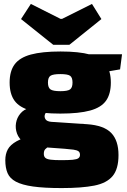

<svg xmlns="http://www.w3.org/2000/svg" viewBox="-20 -776 644 977"><path d="M288 -514Q382 -514 438 -498.5Q494 -483 519 -448.5Q544 -414 544 -356Q544 -298 519.5 -263.5Q495 -229 438.5 -213.5Q382 -198 287 -198Q193 -198 136 -213.5Q79 -229 54 -263.5Q29 -298 29 -356Q29 -414 54.5 -448.5Q80 -483 137 -498.5Q194 -514 288 -514ZM287 -399Q250 -399 237 -390.5Q224 -382 224 -356Q224 -330 237 -321Q250 -312 287 -312Q324 -312 336.5 -321Q349 -330 349 -356Q349 -382 336.5 -390.5Q324 -399 287 -399ZM601 -500 591 -423 451 -399 414 -500ZM128 -226 225 -209Q214 -207 209 -194.5Q204 -182 211 -170Q218 -158 241 -156L423 -144Q509 -138 546 -99.5Q583 -61 583 13Q583 84 553 120Q523 156 459.5 168.5Q396 181 294 181Q204 181 148 173Q92 165 61 148.5Q30 132 18.5 105Q7 78 7 39Q7 8 19.5 -15.5Q32 -39 65 -57.5Q98 -76 159 -90L245 -109L313 -83L281 -66Q251 -45 234 -34.5Q217 -24 210 -16.5Q203 -9 203 7Q203 20 210.5 27Q218 34 237.5 36.5Q257 39 291 39Q329 39 350 37Q371 35 379 29Q387 23 387 12Q387 -1 379 -6.5Q371 -12 353.5 -14.5Q336 -17 309 -19L173 -29Q128 -33 102 -51.5Q76 -70 66.5 -96.5Q57 -123 61.5 -150Q66 -177 83.5 -198Q101 -219 128 -226ZM448 -756 496 -679 333 -548H251L87 -679L137 -756L288 -680H296Z"/></svg>

Font: Exo 2 Black
Style: Regular
Weight: 900
Designer: Natanael Gama
Foundry: Natanael Gama
Version: Version 2.010